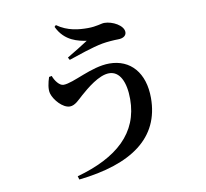

<svg xmlns="http://www.w3.org/2000/svg" viewBox="-94 -925 1187 1104"><g transform="rotate(-10 500.0 -373.0)"><path d="M228 -538 212 -535C202 -505 193 -466 201 -440C212 -402 259 -347 301 -347C332 -347 358 -378 381 -398C421 -433 495 -496 555 -496C617 -496 649 -429 649 -329C649 -131 513 -10 275 56L281 76C591 42 768 -81 768 -315C768 -461 690 -551 566 -551C460 -551 345 -476 286 -476C263 -476 238 -509 228 -538ZM293 -813C335 -723 416 -710 461 -702C433 -683 378 -650 338 -626L346 -611C394 -627 487 -660 548 -671C576 -676 617 -679 640 -679C673 -679 689 -694 689 -713C689 -752 626 -786 578 -786C560 -786 532 -773 481 -773C430 -773 363 -778 302 -822Z"/></g></svg>

Font: Noto Serif SC
Style: Bold
Weight: 700
Designer: Ryoko NISHIZUKA 西塚涼子 (kana & ideographs); Frank Grießhammer (Latin, Greek & Cyrillic); Wenlong ZHANG 张文龙 (bopomofo); San
Foundry: Adobe
Version: Version 2.001;hotconv 1.1.0;makeotfexe 2.6.0